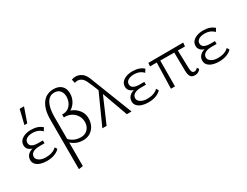

<svg xmlns="http://www.w3.org/2000/svg" viewBox="-87 -1384 3019 2344"><g transform="rotate(-30 1422.0 -212.0)"><path d="M215 8Q169 8 129.5 -4.5Q90 -17 66.5 -42Q43 -67 43 -105Q43 -159 89 -191Q135 -223 225 -223V-202Q177 -202 140.5 -212Q104 -222 83 -244.5Q62 -267 62 -301Q62 -339 84.5 -365Q107 -391 146 -405.5Q185 -420 234 -420Q286 -420 324 -406.5Q362 -393 389 -368L362 -325Q340 -350 307 -364Q274 -378 228 -378Q199 -378 174 -370Q149 -362 133.5 -345.5Q118 -329 118 -303Q118 -269 147.5 -252Q177 -235 233 -235H297V-195H233Q163 -195 131.5 -173Q100 -151 100 -117Q100 -94 117 -75.5Q134 -57 162.5 -47Q191 -37 228 -37Q276 -37 315 -50.5Q354 -64 379 -90L399 -58Q377 -31 330 -11.5Q283 8 215 8ZM196 -510 245 -711H306L236 -510Z M503 289V-405Q503 -490 520.5 -549Q538 -608 568.5 -644.5Q599 -681 637.5 -697Q676 -713 719 -713Q771 -713 805 -694Q839 -675 855.5 -642.5Q872 -610 872 -567Q872 -516 850.5 -471.5Q829 -427 791 -397Q753 -367 701 -356L737 -391Q780 -385 821 -358.5Q862 -332 889 -290Q916 -248 916 -190Q916 -137 894 -91.5Q872 -46 829.5 -18Q787 10 726 10Q663 10 612.5 -17.5Q562 -45 529 -89L553 -115Q580 -79 623.5 -57.5Q667 -36 720 -36Q764 -36 794 -55Q824 -74 839.5 -106Q855 -138 855 -175Q855 -222 832.5 -261Q810 -300 771 -324Q732 -348 682 -350H659V-392H681Q723 -394 753.5 -418.5Q784 -443 799.5 -480Q815 -517 815 -556Q815 -605 788 -638.5Q761 -672 708 -672Q669 -672 641.5 -652Q614 -632 596.5 -597Q579 -562 571 -516Q563 -470 563 -418V280Z M1345 0 1202 -397Q1191 -429 1179.5 -458.5Q1168 -488 1156 -515Q1144 -542 1133 -567Q1112 -616 1085 -636Q1058 -656 1027 -656Q1016 -656 1005.5 -654Q995 -652 987 -648L975 -701Q987 -706 1001.5 -708.5Q1016 -711 1031 -711Q1076 -711 1114.5 -685Q1153 -659 1178 -596L1411 0ZM1000 0 1201 -445 1226 -384 1060 0Z M1645 8Q1599 8 1559.5 -4.5Q1520 -17 1496.5 -42Q1473 -67 1473 -105Q1473 -159 1519 -191Q1565 -223 1655 -223V-202Q1607 -202 1570.5 -212Q1534 -222 1513 -244.5Q1492 -267 1492 -301Q1492 -339 1514.5 -365Q1537 -391 1576 -405.5Q1615 -420 1664 -420Q1716 -420 1754 -406.5Q1792 -393 1819 -368L1792 -325Q1770 -350 1737 -364Q1704 -378 1658 -378Q1629 -378 1604 -370Q1579 -362 1563.5 -345.5Q1548 -329 1548 -303Q1548 -269 1577.5 -252Q1607 -235 1663 -235H1727V-195H1663Q1593 -195 1561.5 -173Q1530 -151 1530 -117Q1530 -94 1547 -75.5Q1564 -57 1592.5 -47Q1621 -37 1658 -37Q1706 -37 1745 -50.5Q1784 -64 1809 -90L1829 -58Q1807 -31 1760 -11.5Q1713 8 1645 8Z M1967 0 1978 -408H2026L2024 0ZM1882 -364 1886 -411 2378 -413 2373 -361ZM2226 -108 2222 -408H2272L2280 -117Q2281 -87 2285.5 -69.5Q2290 -52 2299 -45Q2308 -38 2321 -38Q2333 -38 2346 -44.5Q2359 -51 2368 -64L2386 -38Q2378 -25 2366 -15.5Q2354 -6 2338.5 -0.5Q2323 5 2303 5Q2275 5 2258 -8Q2241 -21 2233.5 -46Q2226 -71 2226 -108Z M2641 8Q2595 8 2555.5 -4.5Q2516 -17 2492.5 -42Q2469 -67 2469 -105Q2469 -159 2515 -191Q2561 -223 2651 -223V-202Q2603 -202 2566.5 -212Q2530 -222 2509 -244.5Q2488 -267 2488 -301Q2488 -339 2510.5 -365Q2533 -391 2572 -405.5Q2611 -420 2660 -420Q2712 -420 2750 -406.5Q2788 -393 2815 -368L2788 -325Q2766 -350 2733 -364Q2700 -378 2654 -378Q2625 -378 2600 -370Q2575 -362 2559.5 -345.5Q2544 -329 2544 -303Q2544 -269 2573.5 -252Q2603 -235 2659 -235H2723V-195H2659Q2589 -195 2557.5 -173Q2526 -151 2526 -117Q2526 -94 2543 -75.5Q2560 -57 2588.5 -47Q2617 -37 2654 -37Q2702 -37 2741 -50.5Q2780 -64 2805 -90L2825 -58Q2803 -31 2756 -11.5Q2709 8 2641 8Z"/></g></svg>

Font: Ysabeau Office Light
Style: Regular
Weight: 300
Designer: Christian Thalmann (Catharsis Fonts)
Version: Version 2.001;gftools[0.9.30]; featfreeze: tnum,lnum,ss02